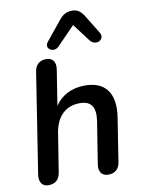

<svg xmlns="http://www.w3.org/2000/svg" viewBox="-99 -983 779 1057"><g transform="rotate(-10 290.5 -454.0)"><path d="M85 8C123 8 146 -12 152 -50L186 -263C199 -352 249 -407 333 -407C397 -407 421 -369 409 -292L372 -59C365 -17 384 8 420 8C457 8 480 -12 486 -50L524 -293C546 -434 484 -498 377 -498C303 -498 245 -468 209 -414L240 -611C247 -654 228 -678 193 -678C155 -678 132 -658 126 -620L39 -61C32 -19 50 8 85 8ZM271 -734 371 -837 445 -739C475 -699 534 -729 508 -771L446 -872C429 -900 410 -916 380 -916C349 -916 326 -904 305 -877L218 -770C190 -735 240 -703 271 -734Z"/></g></svg>

Font: SN Pro Semibold
Style: Italic
Weight: 600
Italic angle: -9°
Designer: Tobias Whetton
Foundry: Supernotes
Version: Version 1.001;Glyphs 3.2 (3249)